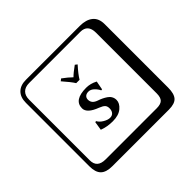

<svg xmlns="http://www.w3.org/2000/svg" viewBox="-209 -1030 1517 1517"><g transform="rotate(-45 550.0 -271.0)"><path d="M399.9 -129.9 410.2 -130.9Q422.4 -106.9 452.6 -88.9Q482.9 -70.8 507.8 -70.8Q530.8 -70.8 543.9 -85.9Q557.1 -101.1 557.1 -127.9Q557.1 -150.9 545.2 -163.8Q533.2 -176.8 502 -189Q402.8 -226.1 402.8 -280.8Q402.8 -372.6 541 -373Q587.9 -373 633.8 -349.1L634.8 -347.2L621.1 -274.9L610.8 -273.9Q601.1 -295.9 579.1 -317.4Q557.1 -338.9 532.2 -338.9Q509.3 -338.9 496.6 -327.4Q483.9 -315.9 483.9 -295.9Q483.9 -253.9 533.2 -236.8Q556.2 -229 572 -221.4Q587.9 -213.9 606 -201.9Q624 -189.9 633.5 -172.9Q643.1 -155.8 643.1 -134.8Q643.1 -98.6 606.4 -67.4Q569.8 -36.1 502.9 -36.1Q440.9 -36.1 388.2 -56.2ZM249 -717.8Q204.1 -717.8 179.9 -693.8Q155.8 -669.9 155.8 -625V53.2Q155.8 136.2 249 136.2H820.8Q865.7 136.2 884.8 117.2Q903.8 98.1 903.8 53.2V-625Q903.8 -717.8 820.8 -717.8ZM1000 84Q1000 152.8 973.4 182.4Q946.8 211.9 880.9 211.9H249Q181.2 211.9 150.6 181.4Q120.1 150.9 120.1 84V-625Q120.1 -687 154.1 -720.5Q188 -753.9 249 -753.9H851.1Q920.9 -753.9 960.4 -721.9Q1000 -689.9 1000 -625ZM548.8 -454.1H511.2Q490.2 -488.3 435.1 -550.8L453.1 -564.9Q500 -530.8 528.8 -502Q551.8 -525.9 606 -564.9L624 -550.8Q571.8 -493.2 548.8 -454.1Z"/></g></svg>

Font: Linux Biolinum Keyboard
Style: Regular
Weight: 700
Designer: Philipp H. Poll
Foundry: Philipp H. Poll
Version: Version 0.6.1 ; ttfautohint (v0.9)